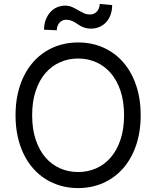

<svg xmlns="http://www.w3.org/2000/svg" viewBox="-20 -955 801 985"><path d="M701.7 -363.6Q701.7 -277.3 677.7 -208.3Q653.8 -139.2 611 -90.7Q568.2 -42.3 509.4 -16.2Q450.6 9.9 380.7 9.9Q334.2 9.9 292.3 -1.8Q250.4 -13.5 214.7 -35.9Q179 -58.2 150.4 -90.6Q121.8 -122.9 101.6 -164.4Q81.3 -206 70.5 -256Q59.7 -306.1 59.7 -363.6Q59.7 -421.2 70.5 -471.2Q81.3 -521.3 101.6 -562.9Q121.8 -604.4 150.4 -636.7Q179 -669 214.7 -691.4Q250.4 -713.8 292.3 -725.5Q334.2 -737.2 380.7 -737.2Q450.6 -737.2 509.4 -711.3Q568.2 -685.4 611 -636.9Q653.8 -588.4 677.7 -519.2Q701.7 -449.9 701.7 -363.6ZM616.5 -363.6Q616.5 -434.7 598.2 -489Q579.9 -543.3 548.1 -580.1Q516.3 -616.8 473.4 -635.8Q430.4 -654.8 380.7 -654.8Q331.3 -654.8 288.2 -635.8Q245 -616.8 213.2 -580.1Q181.5 -543.3 163.2 -489Q144.9 -434.7 144.9 -363.6Q144.9 -293 163.2 -238.5Q181.5 -183.9 213.2 -147.2Q245 -110.4 288.2 -91.4Q331.3 -72.4 380.7 -72.4Q430.4 -72.4 473.4 -91.4Q516.3 -110.4 548.1 -147.2Q579.9 -183.9 598.2 -238.5Q616.5 -293 616.5 -363.6ZM206 -802.6Q206 -829.9 214.3 -852.5Q222.7 -875 237 -891.5Q251.4 -908 271.3 -917.1Q291.2 -926.1 313.9 -926.1Q334.2 -926.1 349.8 -919Q365.4 -911.9 379.8 -903.4Q394.2 -894.9 409.1 -887.8Q424 -880.7 443.2 -880.7Q453.5 -880.7 462.2 -884.9Q470.9 -889.2 477.5 -896.5Q484 -903.8 487.7 -913.7Q491.5 -923.7 491.5 -934.7L555.4 -929Q555.4 -901.3 547.1 -878.9Q538.7 -856.5 524.3 -840.9Q509.9 -825.3 490.2 -816.8Q470.5 -808.2 447.4 -808.2Q431.1 -808.2 418.9 -811.6Q406.6 -815 396.8 -820Q387.1 -824.9 378.6 -831Q370 -837 361.2 -842Q352.3 -846.9 342 -850.3Q331.7 -853.7 318.2 -853.7Q308.2 -853.7 299.5 -849.4Q290.8 -845.2 284.6 -837.9Q278.4 -830.6 274.9 -820.8Q271.3 -811.1 271.3 -799.7Z"/></svg>

Font: Fast_Sans-Dotted
Style: Regular
Weight: 400
Version: Version 3.018